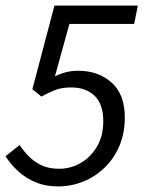

<svg xmlns="http://www.w3.org/2000/svg" viewBox="-20 -658 520 690"><path d="M188 12Q144.3 12 109.1 -2.5Q74 -17 46.7 -41.5Q19.4 -66.1 -0.2 -96.4L50.5 -136.7Q65 -115 84 -95.7Q103 -76.4 129.2 -64Q155.3 -51.5 192.5 -51.5Q234.3 -51.5 270.7 -72.8Q307.1 -94.1 329.2 -132.4Q351.2 -170.7 351.2 -222.3Q351.2 -283.7 319.8 -313.8Q288.4 -343.8 236 -343.8Q205.2 -343.8 182.6 -336Q160.1 -328.1 129 -310.8L96.3 -337.3L175.6 -637.8H475.4L462.1 -572H229.4L177.4 -383.6Q195.2 -392.7 215.9 -398.2Q236.6 -403.7 261 -403.7Q333 -403.7 380.8 -361.5Q428.5 -319.3 428.5 -235.7Q428.5 -179.2 409 -133.5Q389.6 -87.7 355.5 -55.1Q321.5 -22.4 278.5 -5.2Q235.5 12 188 12Z"/></svg>

Font: Source Sans Variable
Style: Italic
Weight: 200
Italic angle: -11°
Designer: Paul D. Hunt
Foundry: Adobe Systems Incorporated
Version: Version 3.006;hotconv 1.0.111;makeotfexe 2.5.65597